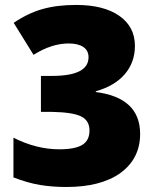

<svg xmlns="http://www.w3.org/2000/svg" viewBox="-20 -744 626 774"><path d="M287.1 -724.1Q397.9 -724.1 460.9 -680.2Q523.9 -636.2 523.9 -559.1Q523.9 -492.7 483.2 -445.1Q442.4 -397.5 366.2 -376V-373Q544.9 -350.1 544.9 -204.1Q544.9 -105 465.8 -46.9Q387.2 9.8 247.1 9.8Q190.9 9.8 141.8 1.7Q92.8 -6.3 34.2 -28.8V-189Q126.5 -142.1 219.2 -142.1Q282.2 -142.1 311.5 -159.9Q340.8 -177.7 340.8 -218Q340.8 -258.3 306.6 -274.9Q272.5 -291.5 189 -293H145V-438H189.9Q336.9 -438 336.9 -513.2Q336.9 -540.5 315.7 -554.7Q294.4 -568.8 256.8 -568.8Q188 -568.8 115.2 -522.9L35.2 -651.9Q91.8 -690.4 150.6 -707.3Q209.5 -724.1 287.1 -724.1Z"/></svg>

Font: Open Sans Hebrew Extra Bold
Style: Regular
Weight: 800
Foundry: Ascender Corporation, Yanek Iontef
Version: Version 2.001;PS 002.001;hotconv 1.0.70;makeotf.lib2.5.58329